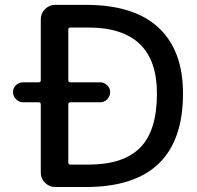

<svg xmlns="http://www.w3.org/2000/svg" viewBox="-20 -750 791 770"><path d="M253.9 -331.1V-98.6Q253.9 -89.8 262.7 -89.8H334Q474.6 -89.8 542 -157.7Q609.4 -225.6 609.4 -375Q609.4 -639.6 334 -639.6H262.7Q253.9 -639.6 253.9 -631.8V-428.7Q253.9 -419.9 262.7 -419.9H381.8Q397.5 -419.9 409.7 -408.2Q421.9 -396.5 421.9 -380.4Q421.9 -364.3 410.2 -352.1Q398.4 -339.8 381.8 -339.8H262.7Q253.9 -339.8 253.9 -331.1ZM72.3 -339.8Q56.6 -339.8 44.4 -352.1Q32.2 -364.3 32.2 -380.4Q32.2 -396.5 43.9 -408.2Q55.7 -419.9 72.3 -419.9H134.8Q143.6 -419.9 143.6 -428.7V-672.9Q143.6 -696.3 160.6 -713.4Q177.7 -730.5 201.2 -730.5H324.2Q517.6 -730.5 615.7 -639.2Q713.9 -547.9 713.9 -375Q713.9 0 324.2 0H201.2Q177.7 0 160.6 -17.1Q143.6 -34.2 143.6 -56.6V-331.1Q143.6 -339.8 134.8 -339.8Z"/></svg>

Font: Rounded Mgen+ 2p medium
Style: Regular
Weight: 500
Designer: [Source Han Sans]
Ryoko NISHIZUKA  (kana & ideographs); Paul D. Hunt (Latin, Greek & Cyrillic); Wenlong ZHANG  (bopomofo
Version: Version 1.059.20150602